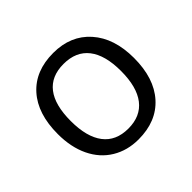

<svg xmlns="http://www.w3.org/2000/svg" viewBox="-136 -706 876 876"><g transform="rotate(-45 302.0 -267.5)"><path d="M547.9 -268.1Q547.9 -137.2 481.9 -63.7Q416 9.8 299.8 9.8Q228 9.8 172.4 -23.9Q116.7 -57.6 86.4 -120.6Q56.2 -183.6 56.2 -268.1Q56.2 -398.9 121.6 -471.9Q187 -544.9 303.2 -544.9Q415.5 -544.9 481.7 -470.2Q547.9 -395.5 547.9 -268.1ZM140.1 -268.1Q140.1 -165.5 181.2 -111.8Q222.2 -58.1 301.8 -58.1Q381.3 -58.1 422.6 -111.6Q463.9 -165 463.9 -268.1Q463.9 -370.1 422.6 -423.1Q381.3 -476.1 300.8 -476.1Q221.2 -476.1 180.7 -423.8Q140.1 -371.6 140.1 -268.1Z"/></g></svg>

Font: f0_46866 
Style: Regular
Weight: 400
Foundry: Ascender Corporation
Version: Version 1.10